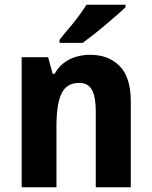

<svg xmlns="http://www.w3.org/2000/svg" viewBox="-20 -786 638 806"><path d="M358 -556Q435 -556 482 -509Q529 -462 529 -361V0H382V-321Q382 -379 366 -408.5Q350 -438 313 -438Q259 -438 238 -393Q217 -348 217 -257V0H71V-546H182L201 -476H209Q225 -504 247.5 -521.5Q270 -539 299 -547.5Q328 -556 358 -556ZM507 -756Q493 -742 470 -722Q447 -702 421 -680Q395 -658 370 -638.5Q345 -619 327 -606H230V-619Q247 -641 268.5 -666Q290 -691 309.5 -717.5Q329 -744 343 -766H507Z"/></svg>

Font: Noto Sans Bengali SemiCondensed
Style: Bold
Weight: 700
Width: 4
Designer: Jelle Bosma - Monotype Design Team
Foundry: Monotype Imaging Inc.
Version: Version 2.003